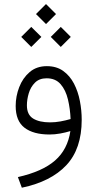

<svg xmlns="http://www.w3.org/2000/svg" viewBox="-20 -647 470 927"><path d="M202.1 -627.4 250.5 -579.1 202.1 -530.8 153.8 -579.1ZM273.4 -517.1 321.8 -468.8 273.4 -420.4 225.1 -468.8ZM130.9 -517.1 179.7 -468.8 130.9 -420.4 82.5 -468.8ZM374.5 -68.8Q374.5 71.8 300 150.9Q225.6 230 85.4 259.3L66.4 208Q185.1 181.2 245.8 127.9Q306.6 74.7 319.8 -14.2Q297.4 -7.3 271 -2.4Q244.6 2.4 219.2 2.4Q141.1 2.4 98.4 -30.3Q55.7 -63 55.7 -135.3Q55.7 -182.1 72.8 -226.3Q89.8 -270.5 123.3 -299.1Q156.7 -327.6 206.1 -327.6Q252.9 -327.6 285.2 -304.4Q317.4 -281.2 337.2 -243.2Q356.9 -205.1 365.7 -159.4Q374.5 -113.8 374.5 -68.8ZM221.7 -56.2Q246.6 -56.2 272 -60.8Q297.4 -65.4 320.8 -72.3Q318.8 -121.6 308.1 -166.7Q297.4 -211.9 272.7 -240.5Q248 -269 205.1 -269Q169.9 -269 148.9 -248Q127.9 -227.1 118.9 -196.8Q109.9 -166.5 109.9 -138.2Q109.9 -93.3 139.9 -74.7Q169.9 -56.2 221.7 -56.2Z"/></svg>

Font: Vazirmatn UI NL ExtraLight
Style: Regular
Weight: 200
Designer: Saber Rastikerdar
Foundry: Saber Rastikerdar
Version: Version 33.003